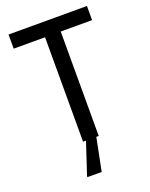

<svg xmlns="http://www.w3.org/2000/svg" viewBox="-161 -772 820 1047"><g transform="rotate(-20 249.5 -249.0)"><path d="M22 -688H477V-606H295V0H281L243 190H160V185L221 0H204V-606H22Z"/></g></svg>

Font: Saira Semi Condensed
Style: Regular
Weight: 400
Width: 4
Designer: Hector Gatti with collaboration of the Omnibus-Type team
Foundry: Omnibus-Type
Version: Version 1.001; ttfautohint (v1.8)